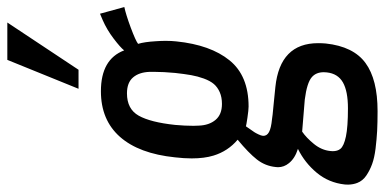

<svg xmlns="http://www.w3.org/2000/svg" viewBox="-302 -599 1066 532"><g transform="rotate(-90 231.0 -333.0)"><path d="M251 -648.4 331.1 -845.7H434.6L303.7 -648.4ZM189 180.2Q157.7 180.2 134.3 179Q110.8 177.7 85.2 174.6Q59.6 171.4 42.2 165Q24.9 158.7 10.5 148.9Q-3.9 139.2 -9.8 124Q-14.2 112.8 -14.6 98.6Q-14.6 94.2 -14.2 89.4Q-9.3 44.9 18.3 11.7Q45.9 -21.5 84.5 -40.5Q58.1 -48.8 44.9 -65.4Q33.7 -79.1 33.7 -95.7Q33.7 -98.6 34.2 -102.1Q37.1 -131.3 55.2 -154.3Q73.2 -177.2 109.9 -207.5Q78.1 -234.4 65.9 -274.4Q58.1 -299.8 58.1 -335Q58.1 -356 61 -380.9Q71.3 -481 117.9 -533.7Q164.6 -586.4 244.1 -586.4Q333 -586.4 357.4 -522Q365.2 -532.2 389.9 -551Q414.6 -569.8 441.4 -581.5L459 -588.9L477.5 -521.5Q456.5 -517.1 420.4 -503.7Q384.3 -490.2 375.5 -483.4Q380.9 -465.8 382.8 -433.6Q383.8 -419.4 383.8 -406.7Q383.8 -390.6 382.3 -377.4Q372.6 -282.7 329.8 -230Q287.1 -177.2 201.7 -177.2Q192.4 -177.2 170.9 -180.4Q149.4 -183.6 147 -184.6Q147 -184.1 140.1 -174.6Q133.3 -165 130.9 -161.4Q128.4 -157.7 124.8 -150.1Q121.1 -142.6 120.6 -137.2Q120.1 -126.5 131.1 -120.6Q142.1 -114.7 167 -112.3Q169.9 -111.3 212.2 -107.4Q254.4 -103.5 255.9 -103Q377.4 -90.3 377.4 15.6Q377.4 25.9 376.5 36.6Q368.2 113.3 322.5 146.7Q276.9 180.2 189 180.2ZM196.8 98.1Q244.1 98.1 268.6 84.2Q293 70.3 296.4 39.6Q296.9 35.2 296.9 31.2Q296.9 9.8 283.2 -2Q267.6 -15.6 221.2 -21.5L132.3 -28.8Q115.2 -17.1 98.1 3.9Q81.1 24.9 78.6 48.8Q78.1 52.2 78.1 55.7Q78.1 69.3 84.5 77.1Q92.3 86.9 118.9 92.5Q145.5 98.1 196.8 98.1ZM209 -251Q227.5 -251 241.5 -257.1Q255.4 -263.2 264.2 -273.4Q272.9 -283.7 279.3 -301Q285.6 -318.4 288.8 -336.4Q292 -354.5 294.9 -380.9Q297.9 -413.1 297.9 -438.5Q297.9 -445.3 297.9 -451.2Q296.9 -480.5 282.5 -497.3Q268.1 -514.2 238.3 -514.2Q194.8 -514.2 176.5 -481.7Q158.2 -449.2 150.9 -380.9Q148.4 -353.5 148.4 -330.1Q148.4 -322.3 148.9 -315.4Q149.9 -286.6 164.8 -268.8Q179.7 -251 209 -251Z"/></g></svg>

Font: Oswald
Style: Regular
Weight: 400
Designer: Vernon Adams
Foundry: Vernon Adams
Version: 3.0; ttfautohint (v0.94.23-7a4d-dirty) -l 8 -r 50 -G 200 -x 